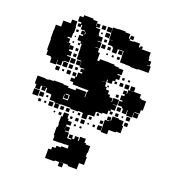

<svg xmlns="http://www.w3.org/2000/svg" viewBox="-137 -630 864 963"><g transform="rotate(20 295.0 -148.0)"><path d="M242 -66H189V-64H155V-68H129V-94H125V-97H98V-119H92V-101H72V-120H64V-99H40V-120H31V-162H73V-160H90V-163H116V-167H168V-164H195V-157H235V-168H289V-141H292V-171H296V-179H240V-180H211V-192H193V-210H211V-222H217V-246H237V-253H224V-269H240V-273H214V-301H213V-280H191V-302H212V-306H187V-335H186V-364H185V-386H177V-397H158V-425H177V-432H163V-450H179V-454H155V-476H150V-463H134V-479H147V-487H128V-515H147V-526H197V-520H221V-494H223V-510H241V-492H225V-487H248V-460H251V-453H274V-429H255V-426H277V-396H255V-394H275V-375H286V-335H297V-346H347V-345H376V-339H400V-335H426V-307H406V-302H423V-280H406V-267H394V-249H370V-262H366V-247H345V-246H367V-226H377V-213H394V-195H406V-183H424V-164H427V-186H457V-156H435V-154H455V-128H435V-118H425V-98H401V-92H372V-91H368V-65H340V-63H335V-38H309V-63H304V-64H282V-61H242ZM326 -455H306V-484H305V-518H333V-520H371V-516H397V-493H403V-510H421V-492H404V-485H425V-488H459V-469H466V-477H478V-465H470V-464H525V-437H528V-422H543V-400H528V-398H549V-364H492V-361H452V-364H425V-365H396V-394H395V-424H370V-423H364V-399H340V-423H334V-428H309V-454H326ZM280 -513H304V-489H280ZM252 -511H272V-491H252ZM31 -358H29V-404H30V-433H58V-465H98V-485H126V-458H129V-424H126V-397H107V-391H122V-371H108V-370H131V-345H132V-361H152V-341H136V-332H153V-310H136V-305H156V-277H130V-273H124V-249H100V-270H98V-245H66V-270H61V-275H36V-300H31ZM281 -482H303V-460H281ZM266 -475V-467H258V-475ZM181 -436H184V-448H181ZM285 -434V-448H299V-434ZM136 -447H148V-435H136ZM302 -401H282V-421H302ZM372 -421H392V-401H372ZM314 -419H330V-403H314ZM139 -408V-414H145V-408ZM389 -388V-374H375V-388ZM177 -376H167V-386H177ZM357 -386V-376H347V-386ZM146 -377H138V-385H146ZM326 -385V-377H318V-385ZM165 -344V-358H179V-344ZM180 -313H164V-329H180ZM184 -279H160V-303H184ZM436 -285V-297H448V-285ZM467 -286V-296H477V-286ZM154 -273V-249H130V-273ZM483 -250H461V-272H483ZM491 -250V-272H513V-250ZM162 -271H182V-251H162ZM433 -270H451V-252H433ZM195 -254V-268H209V-254ZM418 -267V-255H406V-267ZM561 -226H587V-176H577V-156H551V-153H574V-129H550V-152H548V-125H516V-152H513V-130H491V-152H483V-159H460V-183H475V-189H460V-213H475V-222H463V-240H481V-228H484V-249H513V-250H551V-230H561ZM122 -241V-221H102V-241ZM182 -221H162V-241H182ZM193 -222V-240H211V-222ZM147 -236V-226H137V-236ZM386 -235V-227H378V-235ZM449 -208V-194H435V-208ZM462 -151H482V-131H462ZM216 -96V-125H195V-121H212V-101H192V-118H189V-96ZM90 -121V-122H73V-121ZM542 -101H522V-121H542ZM480 -119V-103H464V-119ZM449 -118V-104H435V-118ZM498 -107V-115H506V-107ZM489 -94H515V-70H521V-32H496V-27H459V-4H425V-33H424V-69H448V-72H433V-90H451V-75H455V-98H489ZM67 -66H37V-96H67ZM93 -70H71V-92H93ZM541 -72H523V-90H541ZM376 -87H388V-75H376ZM117 -76H107V-86H117ZM153 -40H131V-62H153ZM183 -40H161V-62H183ZM193 -60H211V-42H193ZM241 -60V-42H223V-60ZM420 -59V-43H404V-59ZM89 -44H75V-58H89ZM345 -58H359V-44H345ZM286 -45V-57H298V-45ZM117 -46H107V-56H117ZM258 -47V-55H266V-47ZM400 117H397V138H403V180H376V213H328V207H282V208H303V230H281V209H257V214H207V164H222V149H240V137H264V131H298V115H279V116H250V117H214V92H209V46H214V29H212V-11H219V-34H245V-11H252V-1H272V19H252V28H273V50H255V54H277V82H279V83H299V78H283V60H301V76H312V59H332V75H337V54H367V75H376V81H400ZM423 -10H401V-32H423ZM312 -31H332V-11H312ZM284 -29H300V-13H284ZM195 -28H209V-14H195ZM268 -15H256V-27H268ZM388 -15H376V-27H388ZM176 -17H168V-25H176ZM356 -25V-17H348V-25ZM297 4V14H287V4ZM327 4V14H317V4ZM251 29H250V46H251Z"/></g></svg>

Font: Rubik-Storm
Style: Regular
Weight: 400
Designer: NaN (generative design), Hubert & Fischer (Rubik source font outlines)
Foundry: NaN, Hubert & Fischer
Version: Version 1.000